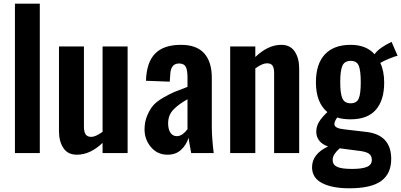

<svg xmlns="http://www.w3.org/2000/svg" viewBox="-20 -830 2176 1041"><path d="M61 0V-810.1H195.8V0Z M397 8.8Q347.7 8.8 323.7 -27.3Q299.8 -63.5 299.8 -118.2V-578.1H435.1V-143.1Q435.1 -115.7 444.1 -101.8Q453.1 -87.9 475.1 -87.9Q498 -87.9 536.1 -115.2V-578.1H671.9V0H536.1V-55.2Q468.8 8.8 397 8.8Z M888.7 8.8Q833 8.8 798.3 -32.7Q763.7 -74.2 763.7 -127.9Q763.7 -169.4 778.1 -203.4Q792.5 -237.3 810.8 -258.5Q829.1 -279.8 865.7 -300.8Q902.3 -321.8 926.5 -331.8Q950.7 -341.8 996.6 -358.9V-409.2Q996.6 -449.2 987.3 -467.5Q978 -485.8 950.7 -485.8Q904.3 -485.8 902.8 -421.9L900.4 -387.2L771.5 -392.1Q774.4 -491.7 820.8 -539.3Q867.2 -586.9 961.4 -586.9Q1046.4 -586.9 1087.4 -540.5Q1128.4 -494.1 1128.4 -409.2V-142.1Q1128.4 -84.5 1138.7 0H1016.6Q1005.4 -60.5 1002.4 -83Q990.2 -43.9 961.7 -17.6Q933.1 8.8 888.7 8.8ZM938.5 -91.8Q956.1 -91.8 971.7 -103.8Q987.3 -115.7 996.6 -129.9V-292Q970.7 -276.9 954.3 -265.1Q938 -253.4 922.1 -237.5Q906.2 -221.7 898.9 -202.9Q891.6 -184.1 891.6 -161.1Q891.6 -128.9 904.1 -110.4Q916.5 -91.8 938.5 -91.8Z M1228 0V-578.1H1364.3V-521Q1433.6 -586.9 1504.4 -586.9Q1553.7 -586.9 1577.9 -550.8Q1602.1 -514.6 1602.1 -460V0H1466.3V-433.1Q1466.3 -460.9 1457.8 -473.9Q1449.2 -486.8 1427.2 -486.8Q1402.3 -486.8 1364.3 -459V0Z M1874 190.9Q1780.8 190.9 1726.3 162.6Q1671.9 134.3 1671.9 77.1Q1671.9 4.9 1758.8 -36.1Q1728 -45.9 1711.4 -66.9Q1694.8 -87.9 1694.8 -115.2Q1694.8 -144.5 1709.5 -168.7Q1724.1 -192.9 1754.9 -222.2Q1692.9 -273.9 1692.9 -383.8Q1692.9 -482.9 1741.2 -534.9Q1789.6 -586.9 1880.9 -586.9Q1965.3 -586.9 2010.7 -536.1Q2036.1 -571.3 2103 -603L2135.7 -527.8Q2119.6 -524.4 2089.1 -511.7Q2058.6 -499 2042 -488.8Q2063 -444.8 2063 -381.8Q2063 -287.1 2018.1 -235.1Q1973.1 -183.1 1880.9 -183.1Q1837.9 -183.1 1808.1 -192.9Q1793 -170.9 1793 -157.2Q1793 -134.3 1844.7 -128.9L1961.9 -115.2Q2101.1 -101.1 2101.1 32.2Q2101.1 111.8 2046.6 151.4Q1992.2 190.9 1874 190.9ZM1936 -383.8Q1936 -446.8 1925.3 -473.4Q1914.6 -500 1881.8 -500Q1848.1 -500 1836.4 -473.6Q1824.7 -447.3 1824.7 -383.8Q1824.7 -323.7 1836.2 -296.9Q1847.7 -270 1880.9 -270Q1914.1 -270 1925 -295.7Q1936 -321.3 1936 -383.8ZM1783.7 38.1Q1783.7 63 1807.6 74.5Q1831.5 85.9 1888.7 85.9Q1942.9 85.9 1969.5 74.7Q1996.1 63.5 1996.1 37.1Q1996.1 13.7 1979.2 2.4Q1962.4 -8.8 1918.9 -13.2L1821.8 -25.9Q1803.2 -9.3 1793.5 5.6Q1783.7 20.5 1783.7 38.1Z"/></svg>

Font: Oswald Medium
Style: Regular
Weight: 500
Designer: Vernon Adams
Foundry: Vernon Adams
Version: Version 4.103